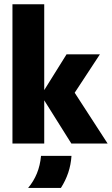

<svg xmlns="http://www.w3.org/2000/svg" viewBox="-20 -687 535 919"><path d="M321.5 0 176.4 -231.2 298.6 -427.1H458.3L337.5 -243.1L495.1 0ZM39.6 0V-666.7H191.7V0ZM114.6 212.5Q141 181.2 156.6 143.1Q172.2 104.9 176.4 59H322.2Q319.4 101.4 306.6 139.6Q293.7 177.8 271.5 212.5Z"/></svg>

Font: Afacad Flux ExtraBold
Style: Regular
Weight: 800
Designer: Kristian Moeller
Foundry: Dicotype
Version: Version 1.100